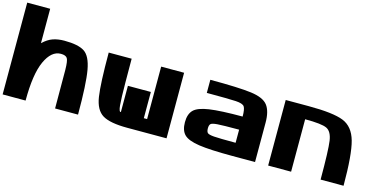

<svg xmlns="http://www.w3.org/2000/svg" viewBox="-80 -1321 3535 1768"><g transform="rotate(15 1687.5 -437.5)"><path d="M0 0V-875H218.8V-546.9Q265.6 -591.8 313.5 -608.4Q361.3 -625 421.9 -625Q554.7 -625 614.3 -585.9Q673.8 -546.9 696.3 -420.9Q718.8 -294.9 718.8 0H500Q500 -281.2 499 -367.2Q498 -453.1 483.4 -476.6Q468.8 -500 421.9 -500Q332 -500 275.4 -376Q218.8 -252 218.8 0Z M1343.8 -625H1562.5V0H1187.5Q1023.4 0 952.1 -43Q880.9 -85.9 862.3 -208Q843.8 -330.1 843.8 -625H1062.5Q1062.5 -554.7 1063.5 -401.4Q1064.5 -248 1070.3 -183.6Q1076.2 -119.1 1093.8 -125V-375H1312.5V-125H1343.8Z M2187.5 -125V-250Q2029.3 -250 1980.5 -246.1Q1931.6 -242.2 1918.9 -230.5Q1906.2 -218.8 1906.2 -187.5Q1906.2 -156.2 1918.9 -144.5Q1931.6 -132.8 1980.5 -128.9Q2029.3 -125 2187.5 -125ZM2406.2 -375V0H2187.5Q1976.6 0 1871.1 -15.6Q1765.6 -31.2 1726.6 -70.3Q1687.5 -109.4 1687.5 -187.5Q1687.5 -265.6 1726.6 -304.7Q1765.6 -343.8 1871.1 -359.4Q1976.6 -375 2187.5 -375Q2187.5 -445.3 2171.9 -468.8Q2156.2 -492.2 2089.8 -496.1Q2023.4 -500 1812.5 -500V-625Q2085.9 -625 2204.1 -609.4Q2322.3 -593.8 2364.3 -539.1Q2406.2 -484.4 2406.2 -375Z M2750 0H2531.2V-625H2750Q2984.4 -625 3082 -585.9Q3179.7 -546.9 3214.8 -421.9Q3250 -296.9 3250 0H3031.2Q3031.2 -281.2 3018.6 -367.2Q3005.9 -453.1 2957 -476.6Q2908.2 -500 2750 -500Z"/></g></svg>

Font: CraftyPE
Style: Regular
Weight: 400
Designer: Erek Butcher
Foundry: Haunted Coop
Version: Version 0.018;April 4, 2024;FontCreator 15.0.0.2962 64-bit